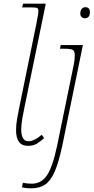

<svg xmlns="http://www.w3.org/2000/svg" viewBox="-20 -780 511 1040"><path d="M131 10Q67 10 67 -75Q67 -104 72.5 -135.5Q78 -167 85 -201L178 -656Q182 -676 185 -694.5Q188 -713 188 -721Q188 -733 181 -736.5Q174 -740 146 -740H100L105 -760H228L113 -201Q107 -172 101 -139Q95 -106 95 -77Q95 -50 104 -32.5Q113 -15 135 -15Q165 -15 206 -50L219 -32Q198 -13 179 -1.5Q160 10 131 10ZM440 -681Q430 -681 422.5 -687.5Q415 -694 415 -707Q415 -722 422.5 -731.5Q430 -741 442 -741Q467 -741 467 -714Q467 -696 459 -688.5Q451 -681 440 -681ZM150 240Q133 240 121 238.5Q109 237 99 235L104 210Q126 215 152 215Q204 215 234.5 169.5Q265 124 289 11L380 -432Q382 -441 383.5 -453.5Q385 -466 385 -479Q385 -503 374.5 -509.5Q364 -516 326 -516H305L309 -536H429L317 11Q298 100 276 150Q254 200 224 220Q194 240 150 240Z"/></svg>

Font: Noto Serif Thin
Style: Italic
Weight: 100
Italic angle: -12°
Designer: Monotype Design Team
Foundry: Monotype Imaging Inc.
Version: Version 2.014; ttfautohint (v1.8.4.7-5d5b)